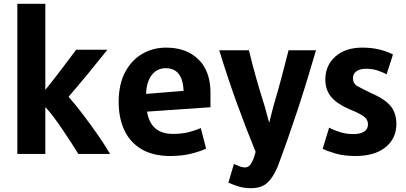

<svg xmlns="http://www.w3.org/2000/svg" viewBox="-20 -800 2129 1008"><path d="M558 8Q529 -41 492 -94Q455 -147 416 -198.5Q377 -250 340 -292Q390 -350 444 -415.5Q498 -481 544 -539H380Q346 -493 302.5 -436Q259 -379 218 -328V-780H71V8H218V-238Q238 -217 262 -185Q286 -153 310.5 -116.5Q335 -80 356.5 -47Q378 -14 391 8Z M1085 -237V-313Q1085 -426 1022 -488Q959 -550 852 -550Q782 -550 725.5 -516.5Q669 -483 636 -419.5Q603 -356 603 -265Q603 -180 633 -116Q663 -52 723.5 -16.5Q784 19 874 19Q936 19 985 6.5Q1034 -6 1062 -20L1034 -128Q1009 -116 972 -106.5Q935 -97 889 -97Q828 -97 794.5 -127Q761 -157 752 -214ZM944 -323 747 -307Q749 -370 776.5 -406Q804 -442 850 -442Q939 -442 944 -323Z M1639 -536H1495Q1476 -460 1456.5 -387.5Q1437 -315 1415 -241Q1408 -215 1402 -189.5Q1396 -164 1393 -156Q1389 -169 1383.5 -191Q1378 -213 1370 -241Q1346 -316 1325 -390Q1304 -464 1287 -536H1131Q1175 -392 1223.5 -258.5Q1272 -125 1322 -3Q1318 14 1311 33Q1304 52 1293.5 65.5Q1283 79 1265 79Q1254 79 1241 74.5Q1228 70 1208 61L1179 159Q1199 168 1229.5 178Q1260 188 1297 188Q1352 188 1382.5 160.5Q1413 133 1437 77Q1491 -67 1541 -218.5Q1591 -370 1639 -536Z M2061 -149Q2061 -206 2031 -243Q2001 -280 1929 -311Q1881 -334 1857 -347.5Q1833 -361 1833 -390Q1833 -413 1851.5 -426Q1870 -439 1901 -439Q1936 -439 1963.5 -429.5Q1991 -420 2010 -410Q2011 -413 2015.5 -428Q2020 -443 2026.5 -462Q2033 -481 2037.5 -496Q2042 -511 2043 -514Q2015 -529 1974 -539.5Q1933 -550 1882 -550Q1793 -550 1740.5 -503Q1688 -456 1688 -383Q1688 -328 1718.5 -291.5Q1749 -255 1813 -227Q1866 -206 1889 -189.5Q1912 -173 1912 -147Q1912 -122 1891.5 -109Q1871 -96 1836 -96Q1798 -96 1764.5 -106.5Q1731 -117 1708 -130L1674 -19Q1697 -7 1741.5 6Q1786 19 1846 19Q1947 19 2004 -27Q2061 -73 2061 -149Z"/></svg>

Font: Repo Bold
Style: Bold
Weight: 700
Designer: Stefan Peev
Foundry: Context Ltd
Version: Version 1.502